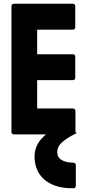

<svg xmlns="http://www.w3.org/2000/svg" viewBox="-20 -716 460 1023"><path d="M55 0Q41 0 41 -14V-682Q41 -696 55 -696H367Q381 -696 381 -682V-572Q381 -558 367 -558H178V-427H367Q381 -427 381 -413V-303Q381 -289 367 -289H178V-138H368Q382 -138 382 -123V-14Q382 0 368 0ZM364 287Q311 287 273 273Q235 259 211 236Q187 213 175.5 183Q164 153 164 120Q164 56 213 11Q262 -34 340 -65L388 -7Q357 9 337 22Q317 35 305.5 47Q294 59 289.5 70.5Q285 82 285 95Q285 148 370 151Q384 151 384 165V273Q384 287 370 287Z"/></svg>

Font: AL Dynamic
Style: Bold
Weight: 700
Version: Version 1.000; ttfautohint (v1.8.2) -l 8 -r 50 -G 200 -x 14 